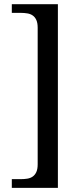

<svg xmlns="http://www.w3.org/2000/svg" viewBox="-20 -780 400 928"><path d="M37.1 127.9V85.9H80.1Q97.2 85.9 112.1 83.5Q127 81.1 137.9 73.5Q148.9 65.9 155.5 51.8Q162.1 37.6 162.1 14.2V-646Q162.1 -669.4 155.5 -683.6Q148.9 -697.8 137.9 -705.3Q127 -712.9 112.1 -715.3Q97.2 -717.8 80.1 -717.8H37.1V-759.8H259.8V127.9Z"/></svg>

Font: Sahl Naskh
Style: Regular
Weight: 400
Designer: Pascal Zoghbi
Version: Version 1.001